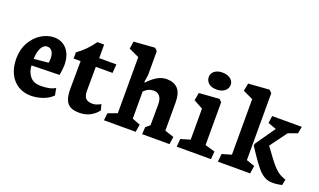

<svg xmlns="http://www.w3.org/2000/svg" viewBox="-70 -1023 2369 1426"><g transform="rotate(20 1115.0 -310.5)"><path d="M383.8 -47.9 374 -103Q345.2 -87.9 318.1 -83.3Q291 -78.6 258.3 -78.6Q203.1 -78.6 174.8 -112.3Q146.5 -146 143.6 -198.2L363.8 -203.1Q366.7 -216.3 369.9 -244.1Q373 -272 373 -283.7Q373 -334.5 355.7 -372.6Q338.4 -410.6 306.6 -431.2Q274.9 -451.7 232.9 -451.7Q180.2 -451.7 131.1 -421.1Q82 -390.6 51 -335.4Q20 -280.3 20 -209.5Q20 -137.7 45.9 -86.9Q71.8 -36.1 115.7 -10.5Q159.7 15.1 213.9 15.1Q261.2 15.1 307.6 -1Q354 -17.1 383.8 -47.9ZM259.8 -293.5Q259.8 -286.6 259 -275.9Q258.3 -265.1 256.8 -260.7L142.1 -249.5Q143.1 -286.6 151.9 -314Q160.6 -341.3 174.8 -355.7Q189 -370.1 205.6 -370.1Q233.4 -370.1 246.6 -349.4Q259.8 -328.6 259.8 -293.5Z M474.1 -135.7Q473.6 -80.6 486.6 -48.3Q499.5 -16.1 526.4 -2.4Q553.2 11.2 597.2 11.2Q645.5 11.2 682.9 -9.3Q720.2 -29.8 742.2 -60.5L730 -106Q727.5 -104.5 718.5 -99.6Q709.5 -94.7 695.6 -90.1Q681.6 -85.4 667.5 -85.4Q627.9 -85.4 611.6 -103.5Q595.2 -121.6 595.2 -164.1L596.2 -351.6H728.5L733.4 -420.9H597.7V-528.3H544.9Q519 -491.2 486.6 -458.3Q454.1 -425.3 420.4 -402.3V-353H475.6Z M1049.3 -59.6 985.8 -84V-298.8Q1005.4 -317.9 1023.4 -325.4Q1041.5 -333 1062 -333Q1090.8 -333 1109.1 -312.5Q1127.4 -292 1127.4 -246.1L1126.5 -83L1093.8 -55.7L1090.8 0.5H1307.1L1315.4 -59.1L1243.7 -83V-302.2Q1243.7 -380.4 1212.4 -413.3Q1181.2 -446.3 1124.5 -446.3Q1085.9 -446.3 1050 -425.5Q1014.2 -404.8 979 -367.2L973.1 -368.2L981.9 -426.8V-616.2L961.4 -635.7L795.4 -623.5L786.6 -564.9L867.7 -527.3V-84L795.4 -57.1L788.6 0.5H1039.6Z M1583.5 -568.4Q1583.5 -586.4 1572.8 -601.3Q1562 -616.2 1542 -625Q1522 -633.8 1495.6 -633.8Q1469.7 -633.8 1450.4 -625.2Q1431.2 -616.7 1420.7 -602.1Q1410.2 -587.4 1410.2 -569.3Q1410.2 -539.6 1431.9 -519.8Q1453.6 -500 1495.6 -500Q1523.4 -500 1543.2 -509.3Q1563 -518.6 1573.2 -534.2Q1583.5 -549.8 1583.5 -568.4ZM1634.3 0 1639.6 -62 1561 -84.5V-422.9L1541.5 -442.4L1381.3 -430.7L1370.6 -369.6L1443.4 -329.6V-84.5L1368.7 -62.5L1363.8 0Z M1944.3 0 1953.1 -62 1887.7 -84.5V-613.3L1866.7 -633.8L1701.7 -621.6L1690.4 -561L1769.5 -523.4V-84.5L1695.3 -62.5L1689 0ZM2120.6 8.8Q2150.9 8.8 2172.6 4.6Q2194.3 0.5 2196.8 0L2206.1 -44.9L2186.5 -53.2Q2158.7 -63.5 2135.7 -82.5Q2112.8 -101.6 2089.8 -129.9Q2066.9 -158.2 2028.3 -211.9L2005.9 -241.7L2104 -375.5L2176.3 -401.4L2186.5 -456.1H1952.1L1944.3 -398.9L2009.8 -375L1901.4 -219.7L1898.4 -203.6L1941.9 -138.2Q1978 -84.5 2004.4 -53.7Q2030.8 -22.9 2058.6 -7.1Q2086.4 8.8 2120.6 8.8Z"/></g></svg>

Font: Neuton
Style: Bold
Weight: 700
Designer: Brian M Zick
Foundry: Brian M Zick
Version: Version 1.560